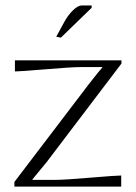

<svg xmlns="http://www.w3.org/2000/svg" viewBox="-20 -690 502 710"><path d="M318.8 -661.1 205.1 -550.8 188 -554.2 217.8 -608.9Q231.4 -633.8 249.8 -651.9Q268.1 -669.9 283.2 -669.9H318.8ZM35.2 -466.8H429.2V-455.1L151.9 -89.8Q110.4 -38.6 100.1 -26.9V-24.9H186Q218.3 -24.9 314 -33Q409.7 -41 428.2 -41V0H33.2V-17.1L307.1 -377Q349.6 -431.6 357.9 -439.9L358.9 -441.9H276.9Q244.6 -441.9 149.2 -433.8Q53.7 -425.8 35.2 -425.8Z"/></svg>

Font: Resagokr
Style: Light
Weight: 300
Designer: gluk
Foundry: gluk
Version: Version 0.95